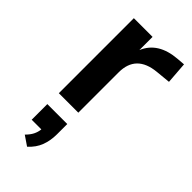

<svg xmlns="http://www.w3.org/2000/svg" viewBox="-247 -555 885 885"><g transform="rotate(45 196.0 -112.0)"><path d="M65 0V-489H187V-403Q223 -490 341 -499L379 -502L387 -396L315 -389Q192 -377 192 -263V0ZM136 278 89 246Q107 228 115.5 211Q124 194 126 175H63V73H193V140Q193 181 180 215.5Q167 250 136 278Z"/></g></svg>

Font: Nunito Sans
Style: Bold
Weight: 700
Designer: Vernon Adams
Foundry: Vernon Adams
Version: Version 3.101; ttfautohint (v1.8.4.7-5d5b);gftools[0.9.27]